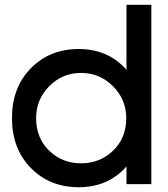

<svg xmlns="http://www.w3.org/2000/svg" viewBox="-20 -770 703 803"><path d="M509 0V-74Q433 13 309 13Q188 13 109 -67.5Q30 -148 30 -276Q30 -404 109 -484.5Q188 -565 309 -565Q433 -565 509 -478V-750H613V0ZM131 -276Q131 -193 185.5 -140Q240 -87 319 -87Q398 -87 453 -140Q508 -193 508 -276Q508 -354 452.5 -409.5Q397 -465 319 -465Q241 -465 186 -409.5Q131 -354 131 -276Z"/></svg>

Font: Edgecutting Lite Sharp
Style: Medium
Weight: 500
Designer: RandomMaerks (Nguyen Gia Bao)
Version: Version 1.0